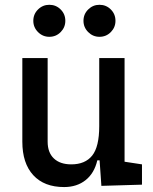

<svg xmlns="http://www.w3.org/2000/svg" viewBox="-20 -755 626 785"><path d="M242.2 9.8Q160.6 9.8 116 -38.8Q71.3 -87.4 71.3 -175.8V-517.6H174.8V-175.8Q174.8 -131.3 200.2 -107.2Q225.6 -83 271.5 -83Q328.1 -83 356.9 -118.9Q385.7 -154.8 385.7 -239.3V-517.6H489.3V-93.8L560.5 -83V0L394.5 4.9L387.2 -99.6H377.9Q365.7 -46.9 330.1 -18.6Q294.4 9.8 242.2 9.8ZM181.6 -604.5Q154.8 -604.5 135.5 -623.8Q116.2 -643.1 116.2 -669.9Q116.2 -697.3 135.5 -716.3Q154.8 -735.4 181.6 -735.4Q209 -735.4 228 -716.3Q247.1 -697.3 247.1 -669.9Q247.1 -643.1 228 -623.8Q209 -604.5 181.6 -604.5ZM386.7 -604.5Q359.9 -604.5 340.6 -623.8Q321.3 -643.1 321.3 -669.9Q321.3 -697.3 340.6 -716.3Q359.9 -735.4 386.7 -735.4Q414.1 -735.4 433.1 -716.3Q452.1 -697.3 452.1 -669.9Q452.1 -643.1 433.1 -623.8Q414.1 -604.5 386.7 -604.5Z"/></svg>

Font: Cascadia Code NF
Style: Regular
Weight: 400
Monospace: yes
Designer: Aaron Bell
Foundry: Saja Typeworks
Version: Version 2404.023; ttfautohint (v1.8.4)